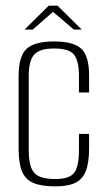

<svg xmlns="http://www.w3.org/2000/svg" viewBox="-20 -652 377 681"><path d="M177 9Q128 9 99.5 -2.5Q71 -14 58.5 -43Q46 -72 46 -125V-382Q46 -453 74.5 -479Q103 -505 172 -505Q241 -505 268.5 -479Q296 -453 296 -384V-324H260V-384Q260 -435 243 -457.5Q226 -480 172 -480Q119 -480 100.5 -457.5Q82 -435 82 -384V-119Q82 -63 100.5 -40Q119 -17 176 -17Q226 -17 243 -39Q260 -61 260 -119V-177H296V-125Q296 -74 284 -44.5Q272 -15 246 -3Q220 9 177 9ZM67 -547 153 -632H184L270 -547H242L168 -610L96 -547Z"/></svg>

Font: Alumni Sans Thin ExtraLight
Style: Regular
Weight: 250
Version: Version 1.018